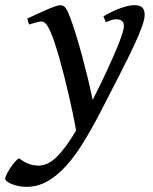

<svg xmlns="http://www.w3.org/2000/svg" viewBox="-111 -477 592 741"><path d="M447.3 -419.9Q447.3 -403.3 437 -374.3Q426.8 -345.2 405.5 -299.8Q384.3 -254.4 351.6 -190.4Q318.8 -126.5 274.4 -40Q241.2 23.4 208.7 75.9Q176.3 128.4 141.8 165.8Q107.4 203.1 70.3 223.6Q33.2 244.1 -9.3 244.1Q-25.4 244.1 -40 241Q-54.7 237.8 -65.9 233.2Q-77.1 228.5 -84 223.1Q-90.8 217.8 -90.8 213.4Q-90.8 207 -85 195.1Q-79.1 183.1 -70.8 170.7Q-62.5 158.2 -53.5 147.7Q-44.4 137.2 -37.6 133.8Q-14.2 151.4 3.2 156.7Q20.5 162.1 38.6 162.1Q74.2 162.1 109.4 127Q144.5 91.8 182.6 26.9Q177.7 -2 170.4 -37.1Q163.1 -72.3 154.5 -109.6Q146 -147 136.5 -184.1Q127 -221.2 117.7 -253.9Q108.4 -286.6 99.6 -312.7Q90.8 -338.9 84 -354Q72.8 -378.9 64.9 -386.5Q57.1 -394 48.8 -394Q44.4 -394 36.4 -392.3Q28.3 -390.6 20.5 -388.2Q11.2 -385.7 1 -382.3L-5.9 -405.3Q15.1 -415 35.2 -424.3Q55.2 -433.6 72.3 -440.9Q89.4 -448.2 102.3 -452.6Q115.2 -457 122.1 -457Q135.7 -457 144.5 -442.9Q153.3 -428.7 165 -395Q174.3 -369.1 184.8 -334.7Q195.3 -300.3 206.1 -260.5Q216.8 -220.7 227.3 -177.5Q237.8 -134.3 246.6 -91.3Q261.7 -120.6 276.4 -150.9Q291 -181.2 304.4 -210.2Q317.9 -239.3 329.3 -265.6Q340.8 -292 349.1 -313.7Q357.4 -335.4 362.3 -351.8Q367.2 -368.2 367.2 -376.5Q367.2 -400.9 341.3 -402.3Q333 -403.3 322.5 -400.4Q312 -397.5 297.9 -391.1L288.1 -414.1Q323.2 -434.6 355 -445.8Q386.7 -457 405.8 -457Q414.1 -457 421.6 -455.8Q429.2 -454.6 434.8 -450.7Q440.4 -446.8 443.8 -439.5Q447.3 -432.1 447.3 -419.9Z"/></svg>

Font: Gentium Book Basic
Style: Italic
Weight: 400
Italic angle: -8°
Designer: J. Victor Gaultney and Annie Olsen
Foundry: SIL International
Version: Version 1.102; 2013; Maintenance release